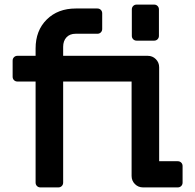

<svg xmlns="http://www.w3.org/2000/svg" viewBox="-20 -816 847 836"><path d="M554 -660V-775Q554 -784 560 -790Q566 -796 575 -796H651Q660 -796 666 -790Q672 -784 672 -775V-660Q672 -651 666 -645Q660 -639 651 -639H575Q566 -639 560 -645Q554 -651 554 -660ZM135 -21V-461H56Q47 -461 41 -467Q35 -473 35 -482V-552Q35 -561 41 -567Q47 -573 56 -573H135V-605Q135 -683 183.5 -731Q232 -779 310 -779H404Q413 -779 419 -773Q425 -767 425 -758V-690Q425 -681 419 -675Q413 -669 404 -669H309Q284 -669 269.5 -653.5Q255 -638 255 -612V-573H623Q644 -573 658.5 -558.5Q673 -544 673 -523V-114H754Q763 -114 769 -108Q775 -102 775 -93V-21Q775 -12 769 -6Q763 0 754 0H603Q582 0 567.5 -14.5Q553 -29 553 -50V-461H255V-21Q255 -12 249 -6Q243 0 234 0H156Q147 0 141 -6Q135 -12 135 -21Z"/></svg>

Font: Miriam Libre
Style: Bold
Weight: 700
Designer: Michal Sahar
Foundry: Hagilda
Version: Version 1.001